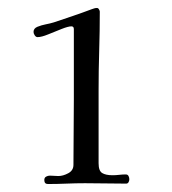

<svg xmlns="http://www.w3.org/2000/svg" viewBox="-20 -832 430 481"><path d="M304 -383Q304 -379 302 -375.5Q300 -372 296 -372Q271 -372 245 -372.5Q219 -373 193 -373Q170 -373 146.5 -372Q123 -371 100 -371Q91 -371 91 -381Q91 -387 95.5 -389.5Q100 -392 105 -392Q110 -392 115.5 -391.5Q121 -391 126 -391Q138 -391 151 -398Q164 -405 164 -419Q164 -460 164.5 -501.5Q165 -543 165 -583V-759Q165 -766 159 -766Q151 -766 134.5 -759.5Q118 -753 101 -746Q84 -739 74 -739Q70 -739 67 -743.5Q64 -748 64 -752Q64 -761 74 -765Q84 -769 94.5 -771Q105 -773 115 -776Q139 -784 162.5 -792Q186 -800 210 -809Q213 -810 216 -811Q219 -812 223 -812Q226 -812 228 -808.5Q230 -805 230 -803Q230 -754 228.5 -704.5Q227 -655 227 -605V-423Q227 -404 236 -398.5Q245 -393 262 -393Q270 -393 278.5 -394Q287 -395 295 -395Q300 -395 302 -391Q304 -387 304 -383Z"/></svg>

Font: Kaisei Tokumin
Style: Regular
Weight: 400
Designer: Font-Kai, 金井和夫
Foundry: KAZUO KANAI
Version: Version 5.003